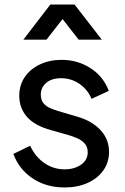

<svg xmlns="http://www.w3.org/2000/svg" viewBox="-20 -815 551 847"><path d="M265 12Q184 12 124 -28Q64 -68 39 -136L113 -172Q136 -123 176 -95.5Q216 -68 265 -68Q308 -68 337.5 -88.5Q367 -109 367 -144Q367 -167 353.5 -182Q340 -197 321 -205Q302 -213 286 -218L205 -241Q132 -261 98.5 -300Q65 -339 65 -392Q65 -440 89.5 -475.5Q114 -511 156.5 -531Q199 -551 252 -551Q322 -551 379 -514.5Q436 -478 460 -414L384 -379Q366 -421 330 -445.5Q294 -470 249 -470Q208 -470 184 -449.5Q160 -429 160 -398Q160 -374 171.5 -360Q183 -346 200.5 -338.5Q218 -331 234 -326L322 -300Q387 -281 424 -240.5Q461 -200 461 -145Q461 -99 436 -63.5Q411 -28 366.5 -8Q322 12 265 12ZM83 -640 202 -795H309L429 -640H327L256 -731L185 -640Z"/></svg>

Font: Pitagon Sans Text Medium
Style: Regular
Weight: 500
Designer: Travis Tran
Foundry: Pitagon
Version: Version 1.000; ttfautohint (v1.8.4.7-5d5b);gftools[0.9.26]